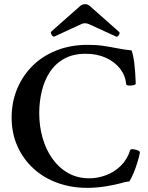

<svg xmlns="http://www.w3.org/2000/svg" viewBox="-20 -892 711 925"><path d="M399 13Q323.3 13 256.9 -11Q190.5 -35 141.3 -80Q92 -125 64 -187.5Q36 -250 36 -326Q36 -398 61.4 -461Q86.8 -524 134.5 -572.5Q182.2 -621 250.6 -648.5Q319 -676 404 -676Q444.9 -676 478.4 -671Q512 -666 544.5 -659.5Q576.9 -653 614 -649Q622 -627 627 -587.5Q632 -548 634 -490Q634 -483.9 622.5 -481.4Q611 -479 600 -480Q589 -481 588 -486Q584.2 -528 558.6 -561Q533 -594 490.3 -613.5Q447.7 -633 392.7 -633Q332 -633 289 -608.9Q246 -584.9 219.5 -543.9Q193 -503 181 -451.6Q169 -400.3 169 -346Q169 -285 185 -228.5Q201 -172 232 -128Q263 -84 308 -58.5Q353 -33 409.9 -33Q451 -33 491 -48Q531 -63 562 -93.4Q592.9 -123.7 607 -168Q609 -175 623 -173Q637 -171 647 -166Q654 -163 654 -157Q651 -140 642.5 -111.5Q634 -83 623 -57Q612 -31 603 -18Q596 -17 587.1 -15.7Q578.2 -14.3 564.5 -9.9Q532 -1 488.4 6Q444.7 13 399 13ZM242 -716Q236 -713 229 -724Q222 -735 227 -740L365 -862Q376 -872 390 -872Q403 -872 414 -862L554 -738Q559 -733 552.5 -723Q546 -713 539 -716L408 -776Q398 -780 390 -780Q380 -780 372 -776Z"/></svg>

Font: Junicode VF
Style: Regular
Weight: 400
Designer: Peter S. Baker
Version: Version 2.213